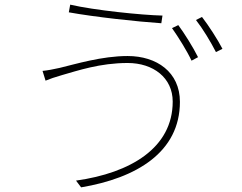

<svg xmlns="http://www.w3.org/2000/svg" viewBox="-20 -781 1040 826"><path d="M747 -673 720 -660C747 -622 785 -561 804 -520L832 -535C810 -579 773 -638 747 -673ZM849 -708 823 -695C852 -658 886 -602 909 -557L937 -571C917 -610 877 -672 849 -708ZM723 -344C723 -145 542 -37 307 -4L329 25C567 -15 754 -126 754 -343C754 -471 654 -540 529 -540C418 -540 304 -505 237 -489C210 -483 185 -478 163 -476L176 -434C196 -442 215 -449 247 -458C314 -477 410 -510 529 -510C640 -510 723 -446 723 -344ZM282 -761 276 -728C386 -708 570 -688 674 -681L679 -714C590 -716 385 -737 282 -761Z"/></svg>

Font: Source Han Sans CN ExtraLight
Style: Regular
Weight: 250
Designer: Ryoko NISHIZUKA (kana & ideographs); Paul D. Hunt (Latin, Greek & Cyrillic); Wenlong ZHANG (bopomofo); Sandoll Communica
Foundry: Adobe Systems Incorporated
Version: Version 1.004;PS 1.004;hotconv 16.6.51;makeotf.lib2.5.65220